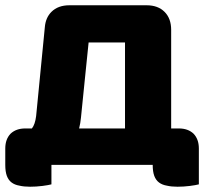

<svg xmlns="http://www.w3.org/2000/svg" viewBox="-20 -629 774 728"><path d="M454 -468H316L303 -341L287 -183Q285 -162 280 -142H454ZM658 -142Q693 -142 714 -122Q734 -101 734 -66V70Q723 73 700 76Q676 79 653 79Q630 79 613 75Q595 72 583 63Q571 54 565 38Q559 22 559 -4H175V70Q164 73 141 76Q117 79 94 79Q71 79 54 75Q36 72 24 63Q12 54 6 38Q0 22 0 -4V-66Q0 -101 20 -122Q41 -142 76 -142H101Q113 -157 117 -189L150 -526Q153 -562 175 -584Q200 -609 243 -609H536Q579 -609 604 -584Q629 -559 629 -516V-142Z"/></svg>

Font: Baloo Cyrillic
Style: Regular
Weight: 400
Designer: Ek Type, Denis Ignatov
Foundry: Ek Type
Version: Version 1.50 July 26, 2019